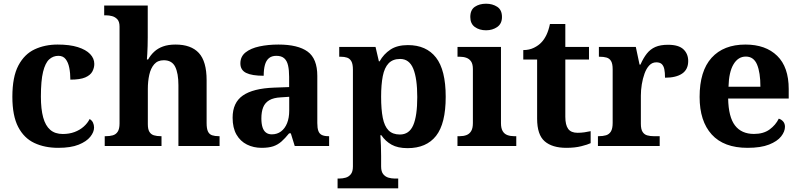

<svg xmlns="http://www.w3.org/2000/svg" viewBox="-20 -790 4331 1039"><path d="M295.2 10Q221.6 10 165.8 -16.3Q109.9 -42.5 78.4 -103Q46.9 -163.5 46.9 -266.2Q46.9 -374.3 79.6 -435.8Q112.3 -497.3 167.7 -523.1Q223.1 -548.9 291.9 -548.9Q357.1 -548.9 401.2 -535Q445.2 -521.1 467.8 -497.4Q490.3 -473.8 490.3 -444Q490.3 -422.7 479.7 -402.9Q469.1 -383.1 441.2 -371Q413.3 -359 360.7 -359Q360.7 -393.9 354.9 -423Q349.2 -452.2 335.2 -470.1Q321.3 -487.9 296 -487.9Q267.3 -487.9 246 -468.5Q224.8 -449 213 -401.1Q201.3 -353.1 201.3 -267.2Q201.3 -199.6 213.6 -154.7Q225.9 -109.7 252 -87.3Q278 -64.9 319.8 -64.9Q354.9 -64.9 383.5 -75.6Q412.1 -86.3 433.1 -105Q454 -123.6 465 -145.9Q477.6 -138.7 483.3 -126.3Q489 -113.9 489 -99.9Q489 -75.2 468.5 -49.7Q448.1 -24.2 405.6 -7.1Q363.2 10 295.2 10Z M546.7 0V-53H552.4Q573.7 -53 590.4 -57.7Q607.2 -62.4 617 -77.4Q626.9 -92.3 626.9 -122.1V-645.9Q626.9 -673 614.8 -685.8Q602.7 -698.6 586.2 -702.8Q569.8 -707 555.9 -707H543.8V-760H779.5V-587.6Q779.5 -564.3 778.8 -540.8Q778 -517.2 777 -498Q776 -478.8 774.9 -468.3H781.6Q794.9 -492 814.4 -510.1Q833.8 -528.3 862.2 -538.6Q890.6 -548.9 929.8 -548.9Q1014 -548.9 1056.1 -503.3Q1098.1 -457.6 1098.1 -355.8V-123.9Q1098.1 -93.4 1105.5 -78.2Q1112.9 -63 1127.8 -58Q1142.6 -53 1164.6 -53H1168.2V0H945.5V-328.8Q945.5 -393.2 928 -428.6Q910.4 -464 866.2 -464Q833.4 -464 814.5 -442.3Q795.6 -420.5 787.8 -385.2Q780 -349.9 780 -309V-118.3Q780 -90.4 788.6 -76.5Q797.2 -62.6 812.8 -57.8Q828.4 -53 850.4 -53H854V0Z M1395.5 10Q1352.1 10 1316.3 -7.8Q1280.5 -25.6 1259.6 -61.8Q1238.8 -98 1238.8 -153.1Q1238.8 -234.6 1294.3 -273.2Q1349.9 -311.7 1463 -315.8L1544.6 -318.8V-374.2Q1544.6 -410.7 1538.8 -435.9Q1533.1 -461.1 1518.1 -474.5Q1503 -487.9 1475.5 -487.9Q1450.1 -487.9 1435 -475Q1420 -462.2 1413.5 -438.3Q1407 -414.4 1407 -380Q1343.5 -380 1312.1 -395.4Q1280.8 -410.8 1280.8 -446.9Q1280.8 -484.1 1308.8 -506.4Q1336.9 -528.7 1383.8 -538.8Q1430.8 -548.9 1486.9 -548.9Q1592.2 -548.9 1644.7 -510.8Q1697.1 -472.6 1697.1 -379.1V-123.9Q1697.1 -96.4 1702.9 -81.1Q1708.6 -65.8 1722 -59.4Q1735.4 -53 1757.4 -53H1761V0H1574.9L1553.7 -68.6H1544.6Q1523 -41.8 1503.3 -24.3Q1483.6 -6.9 1458.8 1.6Q1434 10 1395.5 10ZM1450.9 -63Q1479.8 -63 1500.9 -78.9Q1522 -94.7 1533.6 -123.6Q1545.1 -152.5 1545.1 -191V-266.2L1500.2 -263.2Q1460.1 -261.2 1437.2 -247.6Q1414.2 -234.1 1404.3 -209.6Q1394.4 -185.1 1394.4 -149.1Q1394.4 -121 1400.5 -101.6Q1406.6 -82.3 1419.2 -72.7Q1431.9 -63 1450.9 -63Z M1806.8 229V176H1818.8Q1833.7 176 1850.2 171.5Q1866.7 167.1 1878.2 153.1Q1889.8 139 1889.8 110.9V-412.7Q1889.8 -443.8 1881.2 -458.6Q1872.6 -473.4 1857.9 -478.2Q1843.2 -483 1824.1 -483H1815.7V-536H2012.2L2030.3 -458.2H2034.3Q2056.1 -497.2 2092.7 -521.6Q2129.3 -546 2187.3 -546Q2286.9 -546 2339.4 -478.6Q2391.9 -411.3 2391.9 -266.1Q2391.9 -121.1 2339.7 -54.7Q2287.4 11.7 2185.5 11.7Q2132.8 11.7 2099.2 -7Q2065.6 -25.7 2043.6 -58.3H2038.4Q2040.4 -31.6 2041.4 -2Q2042.4 27.6 2042.4 53V110.7Q2042.4 139.1 2054.2 153Q2066 167 2082.5 171.5Q2098.9 176 2112.8 176H2134.9V229ZM2144 -62.1Q2194.4 -62.1 2216.2 -112.4Q2238 -162.7 2238 -264.8Q2238 -364.8 2216.5 -417.9Q2194.9 -471 2145.3 -471Q2105.5 -471 2083 -447.4Q2060.4 -423.8 2051.4 -378.1Q2042.4 -332.3 2042.4 -266.1Q2042.4 -197.7 2051.4 -152.3Q2060.4 -106.9 2082.6 -84.5Q2104.8 -62.1 2144 -62.1Z M2455.6 0V-53H2468Q2488.3 -53 2504.2 -59Q2520.1 -64.9 2529.5 -80.3Q2539 -95.7 2539 -124.1V-416.1Q2539 -443.2 2529.3 -457.4Q2519.5 -471.7 2503.6 -477.3Q2487.7 -483 2468 -483H2455.8V-536H2691V-123.9Q2691 -95.8 2700.3 -80.3Q2709.5 -64.8 2725.9 -58.9Q2742.3 -53 2762 -53H2773.8V0ZM2610.4 -626.1Q2574.3 -626.1 2549.6 -643.9Q2525 -661.7 2525 -698Q2525 -736.5 2549.6 -753.2Q2574.3 -769.9 2610.4 -769.9Q2645 -769.9 2670.7 -753.2Q2696.4 -736.5 2696.4 -698Q2696.4 -661.7 2670.7 -643.9Q2645 -626.1 2610.4 -626.1Z M3044.9 10Q2968.3 10 2927.5 -25.4Q2886.6 -60.7 2886.6 -147.9V-468H2811.7V-519Q2844.2 -519 2869.7 -531.7Q2895.2 -544.4 2910 -560.9Q2925.3 -576.5 2937.2 -601.4Q2949 -626.2 2956 -660.2H3039.2V-536H3167.3V-468H3039.2V-158.2Q3039.2 -113.6 3054.7 -92.5Q3070.1 -71.4 3105.3 -71.4Q3124.5 -71.4 3142.4 -74Q3160.3 -76.6 3176.3 -80.2V-15.3Q3160.4 -7.5 3125.7 1.2Q3091 10 3044.9 10Z M3215.7 0V-53H3219.8Q3242.8 -53 3259.6 -58Q3276.3 -63 3285.9 -78.5Q3295.4 -94 3295.4 -125V-415Q3295.4 -445 3286.8 -459.5Q3278.2 -474 3262.3 -478.5Q3246.5 -483 3224.5 -483H3220.9V-536H3420.7L3440.9 -440.5H3445.9Q3461.2 -475.7 3480.2 -499.8Q3499.3 -524 3526.6 -535.9Q3553.9 -547.7 3595 -547.7Q3652.4 -547.7 3678.3 -523.2Q3704.2 -498.7 3704.2 -459.7Q3704.2 -414.2 3671.4 -391.8Q3638.6 -369.5 3578.7 -369.5Q3578.7 -397.5 3574.9 -415.7Q3571 -433.8 3561 -443.3Q3550.9 -452.7 3531.5 -452.7Q3509.3 -452.7 3493.5 -436Q3477.7 -419.2 3467.9 -391.8Q3458 -364.5 3453 -333.2Q3448 -302 3448 -273V-120Q3448 -91 3457.2 -76.5Q3466.4 -62 3482.3 -57.5Q3498.2 -53 3517.8 -53H3549.9V0Z M4025.1 10Q3897 10 3831.4 -62.3Q3765.9 -134.6 3765.9 -265.2Q3765.9 -405.7 3830.8 -477.3Q3895.8 -548.9 4014 -548.9Q4123.2 -548.9 4185.6 -488Q4248.1 -427.2 4248.1 -308.2V-256.9H3920.3Q3922.3 -156.6 3957.5 -110.9Q3992.7 -65.2 4060 -65.2Q4111.4 -65.2 4144.5 -89.3Q4177.5 -113.4 4194.3 -147.9Q4208.3 -143.8 4218.1 -132.5Q4227.8 -121.1 4227.8 -104.1Q4227.8 -78.3 4207.1 -51.8Q4186.3 -25.3 4141.8 -7.7Q4097.3 10 4025.1 10ZM4094.9 -320.8Q4094.9 -397.3 4076.8 -440.6Q4058.6 -483.9 4016 -483.9Q3974.4 -483.9 3949.4 -442.1Q3924.4 -400.4 3922.3 -320.8Z"/></svg>

Font: Noto Serif Khmer
Style: Regular
Weight: 400
Designer: Danh Hong and the Monotype Design Team
Foundry: Monotype Imaging Inc.
Version: Version 2.003